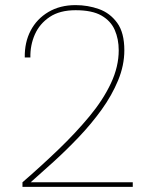

<svg xmlns="http://www.w3.org/2000/svg" viewBox="-20 -732 591 752"><path d="M68 0V-18Q143 -83 210 -147.5Q277 -212 330.5 -276.5Q384 -341 414.5 -406Q445 -471 445 -535Q445 -579 429.5 -614.5Q414 -650 377.5 -671Q341 -692 276 -692Q214 -692 174.5 -665.5Q135 -639 116.5 -597Q98 -555 99 -507H77Q76 -566 100 -612Q124 -658 169.5 -685Q215 -712 276 -712Q324 -712 367.5 -696.5Q411 -681 439 -642.5Q467 -604 467 -535Q467 -476 442.5 -417Q418 -358 378 -302.5Q338 -247 289 -195.5Q240 -144 191 -99.5Q142 -55 100 -18H500V0Z"/></svg>

Font: DM Sans 17pt Thin
Style: Regular
Weight: 250
Version: Version 4.004;gftools[0.9.30]